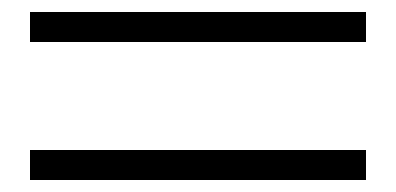

<svg xmlns="http://www.w3.org/2000/svg" viewBox="-20 -514 660 320"><path d="M30 -494H590V-444H30ZM30 -264H590V-214H30Z"/></svg>

Font: Unbounded ExtraLight
Style: Regular
Weight: 250
Designer: Luke Prowse, Jean-Baptiste Morizot, Fátima Lázaro, Florian Runge
Foundry: NaN
Version: Version 1.701;gftools[0.9.28.dev5+ged2979d]